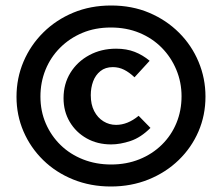

<svg xmlns="http://www.w3.org/2000/svg" viewBox="-20 -585 807 698"><path d="M383 93Q309 93 246 67.5Q183 42 137 -3Q91 -48 65.5 -107Q40 -166 40 -233Q40 -301 65.5 -361Q91 -421 137.5 -467Q184 -513 246.5 -539Q309 -565 384 -565Q460 -565 522.5 -538.5Q585 -512 631 -466Q677 -420 702 -360Q727 -300 727 -234Q727 -166 701.5 -107Q676 -48 629.5 -3Q583 42 520 67.5Q457 93 383 93ZM384 13Q440 13 487 -6Q534 -25 568.5 -59Q603 -93 621.5 -138Q640 -183 640 -235Q640 -286 621 -331.5Q602 -377 568 -411.5Q534 -446 487 -465.5Q440 -485 383 -485Q326 -485 279.5 -465.5Q233 -446 198.5 -411.5Q164 -377 145.5 -331.5Q127 -286 127 -234Q127 -181 146.5 -136Q166 -91 200.5 -57.5Q235 -24 282 -5.5Q329 13 384 13ZM384 -60Q334 -60 295 -82Q256 -104 233.5 -142Q211 -180 211 -228Q211 -280 236 -320.5Q261 -361 304.5 -384.5Q348 -408 402 -408Q440 -408 469.5 -396.5Q499 -385 524 -364L469 -304Q450 -322 431 -331.5Q412 -341 390 -341Q363 -341 345 -326.5Q327 -312 318.5 -289Q310 -266 310 -239Q310 -205 322.5 -181Q335 -157 356 -144Q377 -131 402 -131Q444 -131 484 -164L527 -120Q492 -85 454.5 -72.5Q417 -60 384 -60Z"/></svg>

Font: Ysabeau Office
Style: Bold
Weight: 700
Designer: Christian Thalmann (Catharsis Fonts)
Version: Version 2.001;gftools[0.9.30]; featfreeze: tnum,lnum,ss02